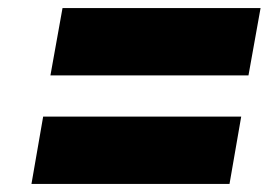

<svg xmlns="http://www.w3.org/2000/svg" viewBox="-20 -590 693 476"><path d="M135 -570 105 -403H596L626 -570ZM87 -301 58 -134H549L578 -301Z"/></svg>

Font: Geom Black
Style: Bold Italic
Weight: 900
Italic angle: -10°
Version: Version 1.102